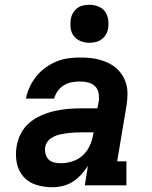

<svg xmlns="http://www.w3.org/2000/svg" viewBox="-20 -780 640 808"><path d="M201 8Q166 8 133 -2Q100 -12 78.5 -36.5Q57 -61 50.5 -95Q44 -129 50 -164Q54 -191 67.5 -217.5Q81 -244 103.5 -263Q126 -282 153 -294Q180 -306 208 -312.5Q236 -319 263.5 -321.5Q291 -324 319 -324H390L396 -356Q398 -373 394.5 -390Q391 -407 379 -418Q367 -429 350.5 -433Q334 -437 316 -437Q300 -437 282.5 -434Q265 -431 249.5 -421.5Q234 -412 223 -397Q212 -382 208 -365H89Q94 -390 105 -414Q116 -438 132.5 -458.5Q149 -479 171 -495Q193 -511 217 -521Q241 -531 266.5 -534.5Q292 -538 316 -538Q338 -538 359 -536Q380 -534 400 -528.5Q420 -523 438 -514Q456 -505 471 -491.5Q486 -478 496.5 -460.5Q507 -443 512 -423Q517 -403 516.5 -382Q516 -361 513 -339L473 -101H512V0H337L350 -82Q338 -63 322 -45.5Q306 -28 286.5 -15.5Q267 -3 244.5 2.5Q222 8 201 8ZM235 -93Q259 -93 283.5 -100.5Q308 -108 327 -125Q346 -142 357 -165.5Q368 -189 372 -213L374 -223H319Q308 -223 297.5 -222.5Q287 -222 276.5 -221Q266 -220 255.5 -218.5Q245 -217 234 -214.5Q223 -212 213 -208Q203 -204 193.5 -197.5Q184 -191 178 -181.5Q172 -172 170 -161Q168 -147 171.5 -133Q175 -119 184 -109.5Q193 -100 207 -96.5Q221 -93 235 -93ZM356 -600Q337 -600 319.5 -607Q302 -614 291 -628Q280 -642 277.5 -661Q275 -680 278 -699Q280 -713 287 -725Q294 -737 305 -745.5Q316 -754 329.5 -757Q343 -760 356 -760Q375 -760 393 -753Q411 -746 421.5 -732Q432 -718 435 -699Q438 -680 435 -661Q433 -647 426 -635Q419 -623 407.5 -614.5Q396 -606 382.5 -603Q369 -600 356 -600Z"/></svg>

Font: Iosevka Curly Slab ExObl
Style: Bold
Weight: 700
Width: 7
Italic angle: -9°
Monospace: yes
Designer: Belleve Invis
Foundry: Belleve Invis
Version: Version 11.0.0; ttfautohint (v1.8.3)